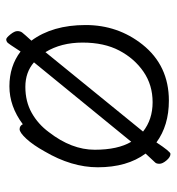

<svg xmlns="http://www.w3.org/2000/svg" viewBox="4 -538 555 602"><g transform="rotate(-90 281.0 -236.5)"><path d="M100 21Q90 21 79.5 8.5Q69 -4 69 -13.5Q69 -23 73 -27L101 -57Q58 -115 58 -207Q58 -289 108 -374Q128 -410 147.5 -431Q167 -452 177.5 -452Q188 -452 193 -442Q249 -484 312 -484Q375 -484 421 -449Q446 -488 450 -491Q454 -494 459 -494Q464 -494 474.5 -481Q485 -468 485 -459Q485 -450 480.5 -444Q476 -438 455 -415Q504 -349 504 -245Q504 -144 443 -67Q377 16 267 16Q189 16 136 -23Q107 21 100 21ZM170 -65Q208 -35 262 -35Q316 -35 357.5 -63.5Q399 -92 424 -139.5Q449 -187 449 -254.5Q449 -322 419 -371ZM138 -102 387 -407Q356 -434 310 -434Q264 -434 228.5 -414Q193 -394 168 -360Q113 -289 113 -216.5Q113 -144 138 -102Z"/></g></svg>

Font: LXGW WenKai TC Light
Style: Regular
Weight: 300
Designer: LXGW / Fontworks Inc.
Foundry: LXGW / Fontworks Inc.
Version: Version 1.330